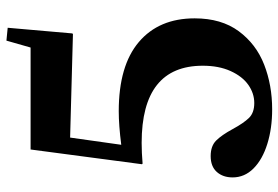

<svg xmlns="http://www.w3.org/2000/svg" viewBox="-158 -520 887 612"><g transform="rotate(-90 286.0 -213.5)"><path d="M95 14Q127 14 144.5 31.5Q162 49 181 84Q200 119 216.5 136Q233 153 264 153Q295 153 322 134Q349 115 366 77.5Q383 40 383 -11Q383 -206 137 -206Q106 -206 71 -203L69 -205L116 -560H441L463 -637L504 -633L486 -427L484 -425L154 -434L131 -271Q193 -279 238 -279Q383 -279 458.5 -215Q534 -151 534 -37Q534 48 493 103.5Q452 159 386.5 184.5Q321 210 244 210Q183 210 133.5 194.5Q84 179 55.5 150.5Q27 122 27 84Q27 53 44.5 33.5Q62 14 95 14Z"/></g></svg>

Font: Minipax
Style: Bold
Weight: 600
Designer: Raphaël Ronot, Igor Stepanchenko (Cyrillic)
Foundry: steppetype
Version: Version 1.002